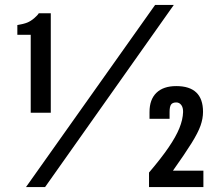

<svg xmlns="http://www.w3.org/2000/svg" viewBox="-20 -755 892 775"><path d="M104 -300V-614.5H50V-654Q75.5 -658 89.8 -663.8Q104 -669.5 118 -681.5Q132.5 -694 136.5 -701.5H185V-300ZM85 0 606 -735H681.5L162 0ZM581.5 0V-58.5Q630.5 -116 660.2 -159.5Q690 -203 704 -237.5Q718 -272 719 -302.5Q719.5 -320.5 711.8 -331Q704 -341.5 691.5 -341.5Q676.5 -341.5 670.5 -333Q664.5 -324.5 664.5 -303V-275.5H583.5V-303Q583.5 -353.5 611.5 -380.5Q639.5 -407.5 691.5 -407.5Q745.5 -407.5 772.5 -381.5Q799.5 -355.5 799.5 -303.5Q799.5 -276.5 789.5 -248Q779.5 -219.5 753.2 -177.2Q727 -135 678 -66H801V0Z"/></svg>

Font: League Gothic
Style: Regular
Weight: 400
Designer: The League of Moveable Type
Version: Version 2.001